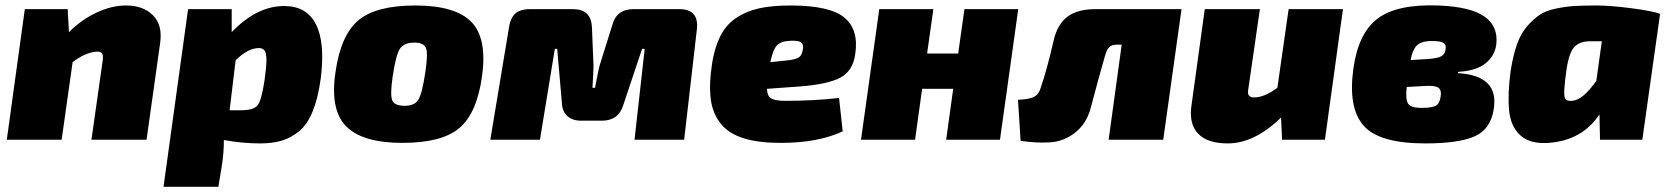

<svg xmlns="http://www.w3.org/2000/svg" viewBox="-20 -535 6394 735"><path d="M239 -500 244 -412Q292 -460 350 -487Q408 -514 463 -514Q528 -514 565.5 -476.5Q603 -439 593 -370L541 0H330L373 -302Q376 -323 370.5 -331Q365 -339 346 -337Q305 -333 258 -297L216 0H6L75 -500Z M867 -500V-412Q963 -512 1068 -512Q1154 -512 1189.5 -442Q1225 -372 1208 -236Q1198 -161 1177.5 -110Q1157 -59 1125.5 -33Q1094 -7 1058.5 3.5Q1023 14 975 14Q908 14 837 1Q837 48 830 94L816 180H606L700 -500ZM859 -113H905Q953 -113 967.5 -134Q982 -155 993 -230Q1000 -280 1000 -305Q1000 -330 993.5 -340.5Q987 -351 971 -351Q929 -351 882 -304Z M1570 -514Q1723 -514 1784.5 -451Q1846 -388 1825 -241Q1805 -100 1737.5 -44Q1670 12 1521 12Q1369 12 1306 -50.5Q1243 -113 1264 -257Q1284 -400 1351.5 -457Q1419 -514 1570 -514ZM1566 -372Q1526 -372 1510.5 -347.5Q1495 -323 1483 -241Q1473 -172 1481.5 -151Q1490 -130 1529 -130Q1567 -130 1581.5 -153.5Q1596 -177 1608 -257Q1619 -328 1611 -350Q1603 -372 1566 -372Z M2405 -500H2581Q2655 -500 2648 -425L2599 0H2409L2448 -348H2438L2366 -133Q2348 -73 2284 -73H2204Q2171 -73 2151.5 -91Q2132 -109 2131 -141L2113 -348H2104L2047 0H1857L1927 -421Q1932 -463 1951 -481.5Q1970 -500 2009 -500H2174Q2243 -500 2246 -431L2252 -284Q2252 -265 2248 -199H2258Q2271 -269 2275 -283L2324 -439Q2340 -500 2405 -500Z M3192 -160 3206 -32Q3111 12 2969 12Q2885 12 2829 -5Q2773 -22 2743 -57Q2713 -92 2703.5 -139.5Q2694 -187 2701 -254Q2709 -333 2732 -385Q2755 -437 2795.5 -464.5Q2836 -492 2885.5 -503Q2935 -514 3006 -514Q3156 -514 3212 -468Q3268 -422 3254 -328Q3245 -263 3196.5 -237.5Q3148 -212 3041 -204L2916 -195Q2917 -167 2932.5 -158Q2948 -149 2987 -149Q3096 -149 3192 -160ZM2929 -297 2986 -303Q3022 -306 3036.5 -314.5Q3051 -323 3054 -349Q3056 -366 3046.5 -373Q3037 -380 3008 -379Q2971 -378 2955 -362Q2939 -346 2929 -297Z M3878 -500 3808 0H3602L3629 -195H3510L3483 0H3276L3346 -500H3553L3529 -330H3648L3672 -500Z M4503 -500 4433 0H4224L4274 -364H4257Q4236 -364 4226.5 -355Q4217 -346 4210 -321Q4184 -231 4156 -124Q4140 -62 4096 -27.5Q4052 7 3998.5 10Q3945 13 3887 4L3877 -153Q3894 -154 3903 -155Q3912 -156 3926 -159.5Q3940 -163 3949 -172Q3958 -181 3963 -196Q3989 -272 4013 -378Q4027 -441 4065.5 -470.5Q4104 -500 4174 -500Z M5121 -500 5052 0H4888L4884 -85Q4782 14 4680 14Q4602 14 4566.5 -23.5Q4531 -61 4541 -130L4592 -500H4803L4758 -189Q4754 -162 4781 -162Q4820 -162 4870 -199L4913 -500Z M5562 -260 5561 -255Q5720 -246 5698 -116Q5686 -40 5625 -13Q5564 14 5436 14Q5260 14 5200 -54Q5140 -122 5161 -273Q5180 -409 5254.5 -464.5Q5329 -520 5487 -514Q5610 -509 5663 -471.5Q5716 -434 5708 -365Q5703 -323 5668 -293.5Q5633 -264 5562 -260ZM5380 -305 5444 -309Q5477 -311 5493 -317.5Q5509 -324 5513 -341Q5518 -362 5507 -370Q5496 -378 5462 -378Q5419 -378 5402.5 -359.5Q5386 -341 5380 -305ZM5438 -206 5365 -202Q5360 -154 5370.5 -138Q5381 -122 5421 -122Q5461 -122 5476 -130Q5491 -138 5495 -165Q5499 -190 5486.5 -199Q5474 -208 5438 -206Z M6105 0 6103 -97Q6036 3 5908 12Q5838 17 5800.5 -16.5Q5763 -50 5757 -113Q5751 -176 5763 -264Q5772 -322 5787 -364.5Q5802 -407 5825.5 -434Q5849 -461 5873 -477.5Q5897 -494 5935.5 -502Q5974 -510 6007 -512Q6040 -514 6092 -514Q6144 -514 6225 -503.5Q6306 -493 6335 -482L6267 0ZM6112 -377H6066Q6029 -377 6008 -356.5Q5987 -336 5977 -270Q5963 -175 5971 -159Q5976 -147 5998 -149Q6040 -152 6091 -226Z"/></svg>

Font: Exo 2.0 Black
Style: Italic
Weight: 900
Italic angle: -8°
Designer: Natanael Gama
Version: Version 1.001;PS 001.001;hotconv 1.0.70;makeotf.lib2.5.58329